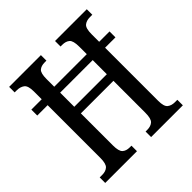

<svg xmlns="http://www.w3.org/2000/svg" viewBox="-188 -862 1009 1009"><g transform="rotate(-45 316.5 -357.0)"><path d="M28 0V-41H47Q73 -41 88 -54.5Q103 -68 103 -111V-503H26V-547H103V-605Q103 -648 86 -660.5Q69 -673 43 -673H28V-714H264V-673H251Q225 -673 210.5 -660.5Q196 -648 196 -604V-547H438V-603Q438 -647 423 -660Q408 -673 381 -673H369V-714H605V-673H587Q561 -673 545.5 -660Q530 -647 530 -603V-547H607V-503H530V-108Q530 -66 546 -53.5Q562 -41 587 -41H605V0H369V-41H381Q408 -41 423 -54.5Q438 -68 438 -112V-349H196V-111Q196 -68 210.5 -54.5Q225 -41 251 -41H264V0ZM196 -398H438V-503H196Z"/></g></svg>

Font: Noto Serif Thai ExtraCondensed
Style: Regular
Weight: 400
Width: 2
Designer: Monotype Design Team
Foundry: Monotype Imaging Inc.
Version: Version 2.002; ttfautohint (v1.8.4.7-5d5b)